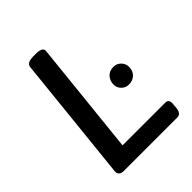

<svg xmlns="http://www.w3.org/2000/svg" viewBox="-199 -816 929 929"><g transform="rotate(-45 266.0 -351.0)"><path d="M104 0Q70 0 73 -33L140 -677Q143 -702 189 -702H205Q251 -702 249 -677L188 -92H481Q506 -92 502 -58L500 -35Q496 0 471 0ZM418 -278Q396 -278 380.5 -293.5Q365 -309 365 -330Q365 -356 381 -374Q397 -392 426 -392Q448 -392 463.5 -376Q479 -360 479 -339Q479 -311 462 -294.5Q445 -278 418 -278Z"/></g></svg>

Font: Asap Semi Expanded Semi Expanded Medium
Style: Italic
Weight: 500
Width: 6
Italic angle: -6°
Designer: Pablo Cosgaya
Foundry: Omnibus-Type
Version: Version 3.001; ttfautohint (v1.8.4.7-5d5b)